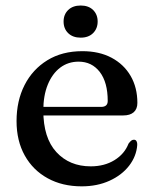

<svg xmlns="http://www.w3.org/2000/svg" viewBox="-20 -664 557 696"><path d="M478 -291Q478 -269 464.8 -257.2Q451.5 -245.5 426.5 -245.5H107V-276.5H346.5Q370.5 -276.5 370.5 -298Q370.5 -365.5 341.8 -403Q313 -440.5 265 -440.5Q227 -440.5 198.2 -418.8Q169.5 -397 153.2 -357.2Q137 -317.5 137 -263.5Q137 -164 184.5 -112.5Q232 -61 309 -61Q358.5 -61 395 -83.5Q431.5 -106 446 -143.5Q452 -151.5 456.2 -154.5Q460.5 -157.5 465.5 -157.5Q472 -157.5 475 -152Q478 -146.5 477.5 -138.5Q474.5 -97.5 448 -63.2Q421.5 -29 377 -8.8Q332.5 11.5 276 11.5Q206 11.5 152.8 -17.8Q99.5 -47 69.8 -100.2Q40 -153.5 40 -225Q40 -298.5 69 -355.5Q98 -412.5 151.5 -445.5Q205 -478.5 278.5 -478.5Q339.5 -478.5 384.2 -454.8Q429 -431 453.5 -388.8Q478 -346.5 478 -291ZM272.5 -527.5Q244 -527.5 227.2 -543.8Q210.5 -560 210.5 -586Q210.5 -611.5 227.2 -627.8Q244 -644 272.5 -644Q301 -644 317.5 -627.8Q334 -611.5 334 -586Q334 -560.5 317.5 -544Q301 -527.5 272.5 -527.5Z"/></svg>

Font: Fraunces 20pt
Style: Regular
Weight: 400
Version: Version 1.000;[b76b70a41]